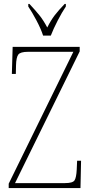

<svg xmlns="http://www.w3.org/2000/svg" viewBox="-20 -951 463 971"><path d="M24 0V-22L351 -689H122Q83 -689 72.5 -675Q62 -661 61 -620L60 -577H40L44 -714H383V-691L56 -25H309Q348 -25 357 -39Q366 -53 368 -93L370 -138H390L387 0ZM198 -771Q187 -805 164.5 -847.5Q142 -890 123 -918V-931H129Q159 -899 179.5 -873.5Q200 -848 219 -812Q237 -848 256.5 -873.5Q276 -899 307 -931H313V-918Q294 -890 272 -847.5Q250 -805 237 -771Z"/></svg>

Font: Noto Serif Tamil Condensed Thin
Style: Italic
Weight: 100
Width: 3
Italic angle: -12°
Designer: Indian Type Foundry, Tom Grace, and the Monotype Design Team
Foundry: Monotype Imaging Inc.
Version: Version 2.003; ttfautohint (v1.8.4.7-5d5b)